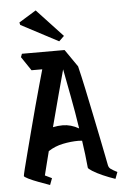

<svg xmlns="http://www.w3.org/2000/svg" viewBox="-58 -882 589 924"><g transform="rotate(-5 237.0 -419.5)"><path d="M146 2Q121 -7 92.5 -17.5Q64 -28 44 -38Q24 -48 24 -52Q24 -56 31.5 -86.5Q39 -117 51.5 -164.5Q64 -212 78.5 -268Q93 -324 108 -379.5Q123 -435 136 -481.5Q149 -528 157 -556H105L60 -623L66 -639H272L330 -555Q342 -506 355 -444.5Q368 -383 381 -319.5Q394 -256 405 -202Q416 -148 423 -112Q430 -76 431 -71Q433 -58 442 -51Q451 -44 474 -32L462 0Q432 -10 402.5 -23Q373 -36 354 -48Q335 -60 334 -65Q331 -97 327 -130.5Q323 -164 318 -197Q309 -198 300 -198Q264 -198 225 -190Q186 -182 154 -161Q147 -133 139.5 -104Q132 -75 125 -46L158 -30ZM231 -279Q271 -279 309 -257Q297 -337 282.5 -412.5Q268 -488 257 -547Q243 -496 224.5 -427Q206 -358 184 -274Q208 -279 231 -279ZM70 -778 67 -790 150 -841 275 -707 250 -683Z"/></g></svg>

Font: Jaini
Style: Regular
Weight: 400
Designer: Maithili Shingre, Girish Dalvi (Devanagari), Taresh Vohra (Latin)
Foundry: Ek Type
Version: Version 2.000; ttfautohint (v1.8.4.7-5d5b)